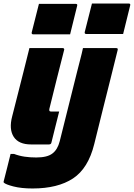

<svg xmlns="http://www.w3.org/2000/svg" viewBox="-50 -820 759 1090"><path d="M649 -627H440Q429 -627 431 -638L472 -800H681Q692 -800 689 -789ZM348 -625H139Q128 -625 130 -636L171 -798H380Q391 -798 388 -787ZM306 -547Q312 -547 313 -544Q316 -541 314 -536Q293 -452 271.5 -368.5Q250 -285 230 -201Q229 -194 231 -190Q233 -187 239 -187H286Q275 -144 264 -99.5Q253 -55 242 -11Q240 0 228 0H126Q56 0 28 -43Q0 -86 19 -159Q33 -214 49.5 -279Q66 -344 83 -411Q91 -445 100 -479Q109 -513 117 -547ZM610 -547Q621 -547 618 -536Q598 -454 577.5 -373Q557 -292 534.5 -201.5Q512 -111 485 -2Q451 136 364.5 193Q278 250 135 250Q71 250 26.5 238.5Q-18 227 -28 217Q-31 214 -29 209Q-19 169 -9.5 132.5Q0 96 10 54H30Q59 65 90 69.5Q121 74 156 74Q219 74 248 51Q277 29 289 -18Q314 -117 338.5 -216Q363 -315 388 -414Q396 -447 405 -480.5Q414 -514 421 -547Z"/></svg>

Font: Recursive Mn Lnr St Blk
Style: Italic
Weight: 900
Italic angle: -15°
Monospace: yes
Version: Version 1.079;hotconv 1.0.112;makeotfexe 2.5.65598; ttfautoh